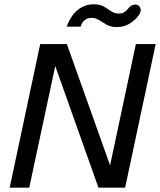

<svg xmlns="http://www.w3.org/2000/svg" viewBox="-20 -873 744 893"><path d="M25 0 167 -668H291L492 -104L612 -668H704L562 0H438L237 -566L116 0ZM523 -747Q495 -747 476 -758Q457 -769 441 -779.5Q425 -790 405 -790Q387 -790 374 -779.5Q361 -769 355 -749H290Q311 -804 343.5 -828.5Q376 -853 416 -853Q445 -853 463 -842.5Q481 -832 496.5 -821Q512 -810 533 -810Q548 -810 557.5 -816Q567 -822 576 -833Q584 -844 593 -848Q602 -852 609 -852Q621 -852 628.5 -843Q636 -834 634 -821Q632 -809 617 -791.5Q602 -774 578 -760.5Q554 -747 523 -747Z"/></svg>

Font: Atkinson Hyperlegible Next
Style: Italic
Weight: 400
Italic angle: -12°
Designer: Elliott Scott, Megan Eiswerth, Linus Boman, Theodore Petrosky, Letters from Sweden
Foundry: Applied Design Works, Letters from Sweden
Version: Version 2.001